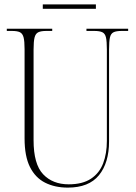

<svg xmlns="http://www.w3.org/2000/svg" viewBox="-20 -845 618 875"><path d="M289 10Q230 10 185.5 -12.5Q141 -35 116.5 -84Q92 -133 92 -214V-621Q92 -657 87.5 -674.5Q83 -692 71 -698Q59 -704 34 -704H11V-714H218V-704H191Q167 -704 154.5 -698Q142 -692 137.5 -674Q133 -656 133 -619V-206Q133 -97 176.5 -51Q220 -5 293 -5Q356 -5 394.5 -30.5Q433 -56 450 -100.5Q467 -145 467 -203V-620Q467 -656 463 -674Q459 -692 446.5 -698Q434 -704 410 -704H374V-714H564V-704H534Q510 -704 497.5 -698Q485 -692 481 -674Q477 -656 477 -619V-201Q477 -103 431 -46.5Q385 10 289 10ZM175 -805V-825H417V-805Z"/></svg>

Font: Noto Serif Display Condensed ExtraLight
Style: Regular
Weight: 200
Width: 3
Designer: Monotype Design Team
Foundry: Monotype Imaging Inc.
Version: Version 2.009